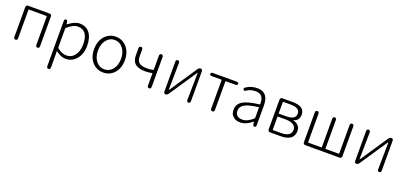

<svg xmlns="http://www.w3.org/2000/svg" viewBox="20 -1567 5913 2825"><g transform="rotate(20 2976.0 -154.5)"><path d="M129 0Q100 0 100 -36V-497Q100 -533 136 -533H466Q502 -533 502 -497V-36Q502 0 473 0Q444 0 444 -36V-479Q444 -484 439 -484H163Q158 -484 158 -479V-36Q158 0 129 0Z M731 238Q702 238 702 202V-498Q702 -533 726 -534Q750 -536 754 -501L757 -473Q758 -468 762 -471Q862 -547 937 -547Q1041 -547 1096 -474Q1151 -401 1151 -275Q1151 -143 1080 -63Q1014 13 916 13Q843 13 763 -49Q759 -52 759 -47L760 202Q760 238 731 238ZM911 -38Q990 -38 1039.5 -103.5Q1089 -169 1089 -275Q1089 -496 926 -496Q856 -496 768 -418Q760 -411 760 -400V-114Q760 -103 768 -96Q837 -38 911 -38Z M1335 -60Q1263 -138 1263 -266.5Q1263 -395 1335 -473Q1403 -547 1504 -547Q1605 -547 1673 -473Q1745 -395 1745 -266.5Q1745 -138 1673 -60Q1605 13 1504 13Q1403 13 1335 -60ZM1374.5 -101Q1425 -37 1504 -37Q1583 -37 1634 -101Q1685 -165 1685 -266Q1685 -367 1634 -431.5Q1583 -496 1504.5 -496Q1426 -496 1375 -431.5Q1324 -367 1324 -266Q1324 -165 1374.5 -101Z M2221 0Q2192 0 2192 -36V-222Q2192 -227 2188.5 -226.5Q2185 -226 2168 -223Q2129 -215 2081 -215Q1976 -215 1924 -257Q1872 -299 1872 -391V-497Q1872 -533 1901 -533Q1930 -533 1930 -497V-391Q1930 -324 1969 -294.5Q2008 -265 2092 -265Q2143 -265 2185 -275Q2192 -277 2192 -284V-497Q2192 -533 2221 -533Q2250 -533 2250 -497V-36Q2250 0 2221 0Z M2477 0Q2449 0 2449 -36V-497Q2449 -533 2477 -533Q2506 -533 2506 -497L2500 -81Q2500 -76 2502 -76Q2504 -76 2509 -84L2794 -509Q2810 -533 2838 -533Q2865 -533 2865 -497V-36Q2865 0 2837 0Q2808 0 2809 -37L2815 -452Q2815 -457 2812.5 -457Q2810 -457 2805 -449L2520 -24Q2504 0 2477 0Z M3212 0Q3182 0 3182 -36V-479Q3182 -484 3177 -484H3030Q2994 -484 2994 -509Q2994 -533 3030 -533H3393Q3429 -533 3429 -509Q3429 -484 3393 -484H3246Q3241 -484 3241 -479V-36Q3241 0 3212 0Z M3652 13Q3584 13 3556 -11Q3542 -23 3528 -35Q3497 -63 3497 -134Q3497 -221 3579 -269Q3658 -314 3831 -334Q3837 -335 3837 -341Q3841 -496 3715 -496Q3628 -496 3578 -458Q3549 -436 3534 -456Q3520 -476 3550 -497Q3624 -547 3723 -547Q3813 -547 3857 -487Q3895 -434 3895 -338V-35Q3895 0 3871 1Q3846 2 3843 -33L3840 -63Q3839 -68 3835 -65Q3739 13 3652 13ZM3664 -36Q3707 -36 3749 -57Q3788 -76 3829 -112Q3837 -119 3837 -130V-287Q3837 -292 3832 -291Q3684 -274 3617 -236Q3555 -200 3555 -137Q3555 -85 3587 -59Q3616 -36 3664 -36Z M4117 0Q4081 0 4081 -36V-497Q4081 -533 4117 -533H4276Q4464 -533 4464 -401Q4464 -313 4382 -287Q4375 -285 4375 -283Q4375 -281 4382 -280Q4424 -270 4440 -254Q4452 -241 4465 -229Q4487 -207 4487 -152Q4487 -76 4431 -37Q4378 0 4282 0ZM4139 -51Q4139 -46 4144 -46H4272Q4428 -46 4428 -155Q4428 -203 4386 -230Q4344 -257 4264 -257H4144Q4139 -257 4139 -252ZM4139 -308Q4139 -303 4144 -303H4257Q4404 -303 4404 -395.5Q4404 -488 4267 -488H4144Q4139 -488 4139 -483Z M4669 0Q4633 0 4633 -36V-497Q4633 -533 4662 -533Q4691 -533 4691 -497V-55Q4691 -50 4696 -50H4901Q4906 -50 4906 -55V-497Q4906 -533 4935 -533Q4963 -533 4963 -497V-55Q4963 -50 4968 -50H5173Q5178 -50 5178 -55V-497Q5178 -533 5207 -533Q5236 -533 5236 -497V-36Q5236 0 5200 0Z M5464 0Q5436 0 5436 -36V-497Q5436 -533 5464 -533Q5493 -533 5493 -497L5487 -81Q5487 -76 5489 -76Q5491 -76 5496 -84L5781 -509Q5797 -533 5825 -533Q5852 -533 5852 -497V-36Q5852 0 5824 0Q5795 0 5796 -37L5802 -452Q5802 -457 5799.5 -457Q5797 -457 5792 -449L5507 -24Q5491 0 5464 0Z"/></g></svg>

Font: Resource Han Rounded CN Light
Style: Regular
Weight: 300
Designer: Cyano Hao (round all glyphs); Ryoko NISHIZUKA 西塚涼子 (kana, bopomofo & ideographs); Paul D. Hunt (Latin, Greek & Cyrillic)
Foundry: Cyano Hao
Version: 0.990